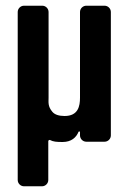

<svg xmlns="http://www.w3.org/2000/svg" viewBox="-20 -496 450 672"><path d="M199 1C230 1 247 -15 255 -35C256 -36 260 -36 260 -35V-22C260 -10 270 0 282 0H346C358 0 368 -10 368 -22V-454C368 -466 358 -476 346 -476H282C270 -476 260 -466 260 -454V-154C260 -125 254 -90 206 -90C186 -90 171 -95 163 -105C147 -124 150 -138 150 -154V-454C150 -466 140 -476 128 -476H64C52 -476 42 -466 42 -454V134C42 146 52 156 64 156H127C139 156 149 146 149 134V-2C149 -5 153 -7 155 -6C166 0 178 1 199 1Z"/></svg>

Font: DIN Rundschrift
Style: Mittel
Weight: 400
Version: Version 1.027